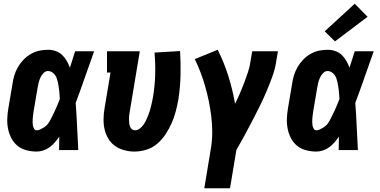

<svg xmlns="http://www.w3.org/2000/svg" viewBox="-20 -805 2040 1030"><path d="M177 8Q149 8 122 1Q95 -6 74.5 -22.5Q54 -39 41.5 -62.5Q29 -86 23.5 -113Q18 -140 19 -168Q20 -196 25 -225L47 -355Q50 -378 57 -401Q64 -424 76.5 -445.5Q89 -467 106.5 -485Q124 -503 145.5 -515.5Q167 -528 190.5 -533Q214 -538 238 -538Q259 -538 279 -531Q299 -524 313.5 -510Q328 -496 338 -478.5Q348 -461 355 -442Q362 -464 369 -486Q376 -508 383 -530H485Q460 -461 436 -391.5Q412 -322 386 -253Q391 -190 393.5 -126.5Q396 -63 400 0H297Q297 -18 297.5 -36Q298 -54 298 -72Q287 -56 274.5 -41.5Q262 -27 246.5 -15.5Q231 -4 213 2Q195 8 177 8ZM177 -106Q186 -106 194 -110Q202 -114 210.5 -118.5Q219 -123 226 -129Q233 -135 238.5 -142.5Q244 -150 248.5 -158.5Q253 -167 257 -175Q261 -183 265 -191Q269 -199 273 -207.5Q277 -216 280.5 -224Q284 -232 287.5 -240.5Q291 -249 294.5 -257.5Q298 -266 301 -274Q300 -286 299.5 -297Q299 -308 297.5 -319Q296 -330 294.5 -341.5Q293 -353 290.5 -363.5Q288 -374 284.5 -384.5Q281 -395 274.5 -403.5Q268 -412 258.5 -418Q249 -424 238 -424Q224 -424 213.5 -413Q203 -402 197 -389Q191 -376 187.5 -362.5Q184 -349 182 -336L160 -206Q159 -197 157.5 -187.5Q156 -178 155.5 -168.5Q155 -159 155 -149.5Q155 -140 156.5 -131.5Q158 -123 163 -114.5Q168 -106 177 -106Z M701 8Q673 8 645.5 0.5Q618 -7 596.5 -22.5Q575 -38 561 -61.5Q547 -85 541 -111.5Q535 -138 535.5 -167Q536 -196 541 -225L573 -416H554V-530H730L676 -206Q674 -196 673 -186Q672 -176 672 -166Q672 -156 673 -146Q674 -136 677 -127.5Q680 -119 687 -112.5Q694 -106 705 -106Q718 -106 729.5 -115Q741 -124 749 -135Q757 -146 763 -158.5Q769 -171 774 -183.5Q779 -196 783 -209Q787 -222 790 -234.5Q793 -247 796 -260Q799 -273 801 -286Q811 -346 812.5 -405Q814 -464 809 -523L946 -531Q950 -466 948.5 -401.5Q947 -337 937 -272Q931 -239 923 -208Q915 -177 901.5 -146Q888 -115 869 -86Q850 -57 824 -34.5Q798 -12 765.5 -2Q733 8 701 8Z M1076 205 1113 -19Q1119 -60 1118.5 -101.5Q1118 -143 1113 -183.5Q1108 -224 1100 -263Q1092 -302 1081 -340.5Q1070 -379 1056 -416Q1042 -453 1025 -488L1148 -538Q1182 -470 1205 -397Q1228 -324 1241 -248Q1255 -276 1267 -304Q1279 -332 1290 -361Q1301 -390 1310.5 -418.5Q1320 -447 1324 -477L1333 -530H1471L1462 -477Q1456 -435 1441 -394Q1426 -353 1409 -313Q1392 -273 1372.5 -233.5Q1353 -194 1332.5 -155Q1312 -116 1291 -77Q1270 -38 1248 0L1214 205Z M1677 8Q1649 8 1622 1Q1595 -6 1574.5 -22.5Q1554 -39 1541.5 -62.5Q1529 -86 1523.5 -113Q1518 -140 1519 -168Q1520 -196 1525 -225L1547 -355Q1550 -378 1557 -401Q1564 -424 1576.5 -445.5Q1589 -467 1606.5 -485Q1624 -503 1645.5 -515.5Q1667 -528 1690.5 -533Q1714 -538 1738 -538Q1759 -538 1779 -531Q1799 -524 1813.5 -510Q1828 -496 1838 -478.5Q1848 -461 1855 -442Q1862 -464 1869 -486Q1876 -508 1883 -530H1985Q1960 -461 1936 -391.5Q1912 -322 1886 -253Q1891 -190 1893.5 -126.5Q1896 -63 1900 0H1797Q1797 -18 1797.5 -36Q1798 -54 1798 -72Q1787 -56 1774.5 -41.5Q1762 -27 1746.5 -15.5Q1731 -4 1713 2Q1695 8 1677 8ZM1677 -106Q1686 -106 1694 -110Q1702 -114 1710.5 -118.5Q1719 -123 1726 -129Q1733 -135 1738.5 -142.5Q1744 -150 1748.5 -158.5Q1753 -167 1757 -175Q1761 -183 1765 -191Q1769 -199 1773 -207.5Q1777 -216 1780.5 -224Q1784 -232 1787.5 -240.5Q1791 -249 1794.5 -257.5Q1798 -266 1801 -274Q1800 -286 1799.5 -297Q1799 -308 1797.5 -319Q1796 -330 1794.5 -341.5Q1793 -353 1790.5 -363.5Q1788 -374 1784.5 -384.5Q1781 -395 1774.5 -403.5Q1768 -412 1758.5 -418Q1749 -424 1738 -424Q1724 -424 1713.5 -413Q1703 -402 1697 -389Q1691 -376 1687.5 -362.5Q1684 -349 1682 -336L1660 -206Q1659 -197 1657.5 -187.5Q1656 -178 1655.5 -168.5Q1655 -159 1655 -149.5Q1655 -140 1656.5 -131.5Q1658 -123 1663 -114.5Q1668 -106 1677 -106ZM1777 -583 1722 -637 1883 -785 1952 -715Z"/></svg>

Font: Iosevka Curly Slab HvObl
Style: Regular
Weight: 900
Italic angle: -9°
Monospace: yes
Designer: Belleve Invis
Foundry: Belleve Invis
Version: Version 11.1.0; ttfautohint (v1.8.3)